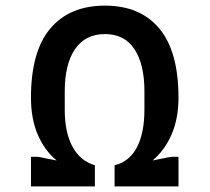

<svg xmlns="http://www.w3.org/2000/svg" viewBox="-20 -662 746 682"><path d="M614 -315Q614 -241 589.5 -184.5Q565 -128 522 -92L557 -99Q585 -105 591 -105H614V0H387V-75Q440 -88 466.5 -139Q493 -190 493 -272V-338Q493 -434 457.5 -487.5Q422 -541 353 -541Q283 -541 246.5 -487.5Q210 -434 210 -338V-272Q210 -192 237.5 -141Q265 -90 317 -75V0H90V-105H113Q119 -105 145 -99L181 -92Q138 -128 114 -184Q90 -240 90 -315Q90 -479 158.5 -560.5Q227 -642 353 -642Q478 -642 546 -560.5Q614 -479 614 -315Z"/></svg>

Font: Pragati Narrow
Style: Bold
Weight: 700
Designer: Hector Gatti, Marcela Romero, Pablo Cosgaya and Nicolas Silva
Foundry: Omnibus-Type
Version: Version 1.010; ttfautohint (v1.3)